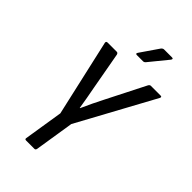

<svg xmlns="http://www.w3.org/2000/svg" viewBox="-253 -913 991 991"><g transform="rotate(45 242.5 -418.0)"><path d="M150 0Q140 0 142 -10L176 -224L81 -644Q79 -655 91 -655H157Q165 -655 168 -645L205 -440Q211 -409 216.5 -378Q222 -347 227 -315H229Q257 -378 288 -438L393 -645Q398 -655 406 -655H477Q488 -655 483 -644L255 -225L221 -10Q219 0 211 0ZM243 -716Q230 -716 238 -728L306 -827Q313 -836 322 -836H379Q392 -836 384 -824L304 -726Q297 -716 288 -716Z"/></g></svg>

Font: Sofia Sans Condensed Medium
Style: Italic
Weight: 500
Italic angle: -9°
Designer: Botio Nikoltchev, Ani Petrova
Foundry: lettersoup
Version: Version 4.101; ttfautohint (v1.8.4.7-5d5b)